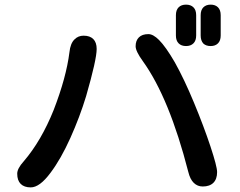

<svg xmlns="http://www.w3.org/2000/svg" viewBox="-20 -815 1040 833"><path d="M819.3 -783.2Q831.1 -771.5 831.1 -749V-661.1Q831.1 -638.7 819.3 -627Q807.6 -615.2 787.1 -615.2Q766.6 -615.2 754.9 -627Q743.2 -638.7 743.2 -661.1V-749Q743.2 -771.5 754.9 -783.2Q766.6 -794.9 787.1 -794.9Q807.6 -794.9 819.3 -783.2ZM850.6 -749Q850.6 -771.5 862.3 -783.2Q874 -794.9 894 -794.9Q914.1 -794.9 925.8 -783.2Q937.5 -771.5 937.5 -749V-661.1Q937.5 -638.7 925.8 -627Q914.1 -615.2 894 -615.2Q874 -615.2 862.3 -626Q850.6 -638.7 850.6 -661.1ZM921.9 -68.4Q921.9 -38.1 905.8 -22Q889.6 -5.9 859.4 -5.9Q836.9 -5.9 820.8 -21.5Q804.7 -37.1 796.9 -69.3Q714.8 -389.6 599.6 -549.8Q568.4 -592.8 568.4 -614.3Q568.4 -638.7 582.5 -652.8Q596.7 -667 624 -667Q644.5 -667 669.9 -641.6Q699.2 -612.3 738.3 -544.9Q779.3 -471.7 821.8 -369.1Q864.3 -266.6 893.1 -179.7Q921.9 -92.8 921.9 -68.4ZM399.4 -602.5Q399.4 -556.6 353.5 -397.5Q326.2 -307.6 285.2 -216.3Q244.1 -125 199.2 -65.4Q152.3 -2 113.3 -2Q85 -2 69.8 -17.1Q54.7 -32.2 54.7 -61.5Q54.7 -84 83 -115.2Q159.2 -204.1 212.9 -337.9Q267.6 -479.5 281.2 -587.9Q285.2 -627 303.7 -644.5Q319.3 -660.2 342.8 -660.2Q370.1 -660.2 384.8 -645.5Q399.4 -630.9 399.4 -602.5Z"/></svg>

Font: FakePearl
Style: SemiBold
Weight: 400
Version: Version 1.2